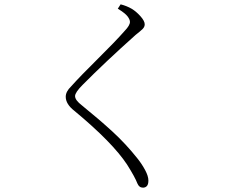

<svg xmlns="http://www.w3.org/2000/svg" viewBox="-20 -808 1040 885"><path d="M523 -768 536 -788Q564 -781 588 -767Q609 -754 628 -732.5Q647 -711 647 -696Q647 -684 637.5 -674.5Q628 -665 605 -647Q465 -522 361 -417Q326 -382 326 -365Q326 -346 359 -321Q438 -257 499.5 -200.5Q561 -144 614 -77Q634 -52 649 -24Q664 4 664 24Q664 42 657 49.5Q650 57 639 57Q621 57 613 37Q603 10 566 -49Q499 -151 323 -297Q283 -328 283 -362Q283 -386 308 -410Q351 -458 431.5 -537.5Q512 -617 555 -666Q579 -691 579 -707Q579 -718 568 -732.5Q557 -747 523 -768Z"/></svg>

Font: Minh Nguyen ExtraLight
Style: Regular
Weight: 250
Designer: Ryoko NISHIZUKA 西塚涼子 (kana & ideographs); Frank Grießhammer (Latin, Greek & Cyrillic); Wenlong ZHANG 张文龙 (bopomofo); San
Foundry: Adobe
Version: Version 1.100;July 7, 2023;FontCreator 14.0.0.2814 64-bit